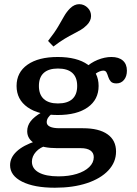

<svg xmlns="http://www.w3.org/2000/svg" viewBox="-20 -699 650 912"><path d="M240.5 192.7Q142.5 192.7 85.2 164Q27.9 135.2 27.9 85.7Q27.9 49.6 59.1 20.4Q90.2 -8.9 151.2 -28.9L203.4 -8.6Q170.1 0.6 150.8 22.1Q131.6 43.6 131.6 68.9Q131.6 102.4 164.8 120.6Q198 138.7 257.8 138.7Q306.8 138.7 344.6 127Q382.3 115.4 403.9 94.5Q425.4 73.6 425.4 47.6Q425.4 26.7 409.3 15.7Q393.3 4.7 363.5 4.7H251.4Q184.2 4.7 146.7 -16.6Q109.2 -37.9 109.2 -75.8Q109.2 -101.6 125.6 -123.1Q142 -144.5 177.4 -165.1L226.3 -158.3Q214.1 -149.3 208 -139.4Q201.9 -129.5 201.9 -118.7Q201.9 -104.5 217.6 -97.2Q233.2 -89.9 262.4 -89.9H374.1Q449.9 -89.9 490.5 -61.3Q531.2 -32.7 531.2 20.9Q531.2 71.5 494.6 110.5Q457.9 149.5 392.6 171.1Q327.4 192.7 240.5 192.7ZM254.2 -152.7Q163.1 -152.7 110.9 -189.6Q58.7 -226.5 58.7 -290.7Q58.7 -355.3 110.7 -391.8Q162.7 -428.3 254.2 -428.3Q345.7 -428.3 397.1 -391.9Q448.4 -355.4 448.4 -290.7Q448.4 -226.1 397.1 -189.4Q345.7 -152.7 254.2 -152.7ZM255.1 -207.6Q300.4 -207.6 323.5 -228.6Q346.6 -249.6 346.6 -290.7Q346.6 -331.8 323.5 -352.7Q300.4 -373.5 255.1 -373.5Q211.1 -373.5 187.9 -352.7Q164.8 -331.8 164.8 -290.7Q164.8 -250.1 187.9 -228.8Q211.1 -207.6 255.1 -207.6ZM532.9 -302.8Q514.3 -302.8 506.2 -312Q498.1 -321.2 494.4 -333.2Q490.7 -345.2 486.2 -354.4Q481.6 -363.6 470.7 -363.6Q463.4 -363.6 453.8 -360Q444.2 -356.3 434.6 -349.4Q425 -342.6 415.4 -332L385.8 -376.8Q409.7 -400.6 443.5 -414.5Q477.4 -428.3 509.2 -428.3Q544.2 -428.3 563.5 -411.4Q582.8 -394.5 582.8 -363.5Q582.8 -336.2 569 -319.5Q555.2 -302.8 532.9 -302.8ZM233.7 -478 208.3 -504.6Q239.7 -544.7 256.2 -572.9Q272.8 -601 284.4 -621.8Q296.1 -642.5 312.8 -659.3Q333.4 -679.5 357 -679.2Q380.6 -678.8 397.7 -660.8Q412.8 -645 412.5 -622.3Q412.3 -599.6 392.1 -579.4Q378.6 -565.9 363.5 -557Q348.4 -548.1 329.8 -538.6Q311.1 -529.2 287.6 -515.2Q264.1 -501.2 233.7 -478Z"/></svg>

Font: Playfair 5pt SemiExpanded Light
Style: Regular
Weight: 300
Width: 6
Designer: Claus Eggers Sørensen
Foundry: Claus Eggers Sørensen
Version: Version 2.203